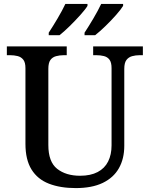

<svg xmlns="http://www.w3.org/2000/svg" viewBox="-20 -951 765 981"><path d="M367 10Q288 10 230 -12.5Q172 -35 141 -85Q110 -135 110 -216V-603Q110 -632 99 -646Q88 -660 70 -664.5Q52 -669 31 -669H15V-714H321V-669H306Q285 -669 266.5 -664Q248 -659 237.5 -644.5Q227 -630 227 -599V-210Q227 -124 272 -88.5Q317 -53 389 -53Q443 -53 479 -72Q515 -91 532.5 -126Q550 -161 550 -208V-603Q550 -632 539.5 -646Q529 -660 511 -664.5Q493 -669 472 -669H456V-714H710V-669H694Q673 -669 655 -664Q637 -659 626 -644.5Q615 -630 615 -599V-206Q615 -140 587.5 -91.5Q560 -43 505 -16.5Q450 10 367 10ZM412 -784Q433 -816 457 -856.5Q481 -897 497 -931H609V-921Q599 -904 573.5 -875Q548 -846 518.5 -817.5Q489 -789 466 -771H412ZM229 -784Q250 -816 274 -856.5Q298 -897 314 -931H427V-921Q417 -904 391 -875Q365 -846 336 -817.5Q307 -789 284 -771H229Z"/></svg>

Font: Noto Serif Hebrew Medium
Style: Regular
Weight: 500
Version: Version 2.003